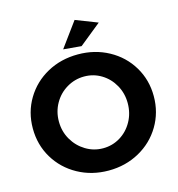

<svg xmlns="http://www.w3.org/2000/svg" viewBox="-131 -1029 1066 1153"><g transform="rotate(-15 402.5 -452.5)"><path d="M27 -351Q27 -452 76.5 -534.5Q126 -617 211.5 -664Q297 -711 403 -711Q508 -711 594 -664Q680 -617 729.5 -534.5Q779 -452 779 -351Q779 -250 729.5 -167Q680 -84 594 -36.5Q508 11 403 11Q298 11 212 -36.5Q126 -84 76.5 -166.5Q27 -249 27 -351ZM189 -351Q189 -289 218.5 -238Q248 -187 297.5 -157Q347 -127 405 -127Q463 -127 511.5 -156.5Q560 -186 588.5 -237.5Q617 -289 617 -351Q617 -412 588.5 -463Q560 -514 511.5 -543.5Q463 -573 405 -573Q347 -573 297 -543.5Q247 -514 218 -463Q189 -412 189 -351ZM438 -916 574 -863 438 -753 326 -763Z"/></g></svg>

Font: Argentum Sans SemiBold
Style: Regular
Weight: 600
Designer: Julieta Ulanovsky (Modified by Cristiano Sobral)
Foundry: Julieta Ulanovsky
Version: Version 5.001;November 22, 2018;FontCreator 11.5.0.2425 64-b